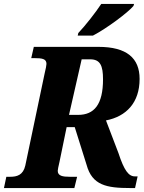

<svg xmlns="http://www.w3.org/2000/svg" viewBox="-37 -951 728 971"><path d="M356 -771H433C501 -806 611 -888 638 -921L641 -931H475C446 -887 395 -822 359 -784ZM-17 0H339L353 -57H315C281 -57 255 -61 255 -87C255 -94 258 -106 264 -133L300 -308H341L401 -117C429 -14 502 0 621 0H646L659 -59H645C614 -59 591 -88 562 -177L499 -342C602 -362 669 -432 669 -552C669 -657 604 -714 461 -714H134L121 -657H137C175 -657 198 -654 198 -628C198 -621 195 -606 188 -576L91 -114C80 -65 48 -57 15 -57H-5ZM312 -370 376 -651H419C470 -651 484 -619 484 -550C484 -422 439 -370 358 -370Z"/></svg>

Font: Noto Serif SemiCondensed Extra
Style: Italic
Weight: 800
Width: 4
Italic angle: -12°
Designer: Monotype Design Team
Foundry: Monotype Imaging Inc.
Version: Version 1.901